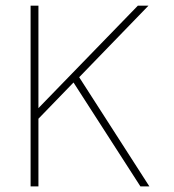

<svg xmlns="http://www.w3.org/2000/svg" viewBox="-20 -664 621 684"><path d="M116.9 0V-241L241.9 -370.1L480.2 0H512.1L262.1 -388.9L509 -643.9H471.2L116.9 -278.8V-643.9H89V0Z"/></svg>

Font: Arad-VF Thin Dots1
Style: Regular
Weight: 100
Designer: Mohammad Darvishi
Version: Version 1.000;August 30, 2024;FontCreator 15.0.0.2992 64-bit